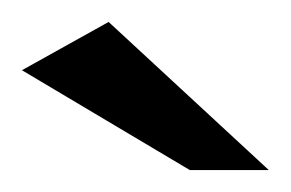

<svg xmlns="http://www.w3.org/2000/svg" viewBox="-20 -615 265 175"><path d="M153 -460 0 -551 79 -595 225 -460Z"/></svg>

Font: Genos Thin ExtraBold
Style: Regular
Weight: 800
Version: Version 1.010